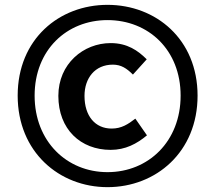

<svg xmlns="http://www.w3.org/2000/svg" viewBox="-20 -763 889 793"><path d="M424 10C624 10 796 -135 796 -368C796 -601 624 -743 424 -743C225 -743 53 -602 53 -368C53 -135 225 10 424 10ZM424 -52C256 -52 123 -179 123 -368C123 -557 256 -680 424 -680C593 -680 726 -557 726 -368C726 -179 593 -52 424 -52ZM437 -144C498 -144 545 -169 587 -204L539 -273C509 -250 482 -232 441 -232C373 -232 329 -284 329 -367C329 -440 372 -496 446 -496C480 -496 503 -481 529 -455L586 -518C550 -554 506 -585 437 -585C325 -585 221 -500 221 -367C221 -229 313 -144 437 -144Z"/></svg>

Font: Noto Sans T Chinese Bold
Style: Bold
Weight: 700
Designer: Ryoko NISHIZUKA (kana & ideographs); Paul D. Hunt (Latin, Greek & Cyrillic); Wenlong ZHANG (bopomofo); Sandoll Communica
Foundry: Adobe Systems Incorporated
Version: Version 1.000;PS 1;hotconv 1.0.78;makeotf.lib2.5.61930